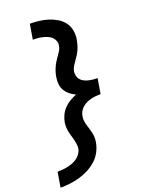

<svg xmlns="http://www.w3.org/2000/svg" viewBox="-182 -915 861 1150"><g transform="rotate(-20 248.5 -340.0)"><path d="M-3 153 13 57Q29 57 45 55.5Q61 54 77.5 50.5Q94 47 110 41Q126 35 140 25Q154 15 164 0.5Q174 -14 177 -30Q179 -45 177 -60Q175 -75 171.5 -89Q168 -103 163.5 -117Q159 -131 156 -145.5Q153 -160 152.5 -175Q152 -190 154 -205Q158 -228 168 -249.5Q178 -271 194.5 -288.5Q211 -306 232 -318.5Q253 -331 275 -340Q256 -348 239.5 -361Q223 -374 212 -391.5Q201 -409 198 -431Q195 -453 199 -475Q201 -491 205.5 -506Q210 -521 216.5 -536Q223 -551 231.5 -565Q240 -579 250 -592.5Q260 -606 268.5 -620Q277 -634 279 -650Q282 -665 276.5 -680Q271 -695 260 -705Q249 -715 235 -721Q221 -727 206.5 -730.5Q192 -734 176 -735.5Q160 -737 144 -737L160 -833Q189 -833 218.5 -829.5Q248 -826 275 -817.5Q302 -809 326.5 -794.5Q351 -780 368 -758.5Q385 -737 391 -708Q397 -679 392 -650Q389 -634 385 -618.5Q381 -603 374.5 -588.5Q368 -574 359.5 -560Q351 -546 341 -532.5Q331 -519 322.5 -505Q314 -491 311 -475Q309 -460 312 -446Q315 -432 324 -421.5Q333 -411 345.5 -404.5Q358 -398 372 -394.5Q386 -391 400.5 -389.5Q415 -388 430 -388L426 -364L414 -292Q399 -292 384 -290.5Q369 -289 354 -285.5Q339 -282 324.5 -275.5Q310 -269 297.5 -258.5Q285 -248 277 -234Q269 -220 267 -205Q264 -190 266 -175Q268 -160 272 -146Q276 -132 280.5 -118Q285 -104 288 -90Q291 -76 291.5 -60.5Q292 -45 289 -30Q284 0 269 28.5Q254 57 229.5 78.5Q205 100 176.5 114.5Q148 129 117.5 137.5Q87 146 57 149.5Q27 153 -3 153Z"/></g></svg>

Font: Iosevka Curly Oblique
Style: Bold
Weight: 700
Italic angle: -9°
Monospace: yes
Designer: Belleve Invis
Foundry: Belleve Invis
Version: Version 11.1.0; ttfautohint (v1.8.3)